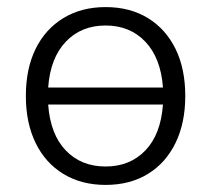

<svg xmlns="http://www.w3.org/2000/svg" viewBox="-20 -514 596 542"><path d="M278 8Q210 8 159 -23Q108 -54 80.5 -110.5Q53 -167 53 -243Q53 -320 80.5 -376Q108 -432 159 -463Q210 -494 278 -494Q347 -494 397.5 -463Q448 -432 475.5 -376Q503 -320 503 -243Q503 -167 475.5 -110.5Q448 -54 397.5 -23Q347 8 278 8ZM278 -44Q347 -44 390.5 -89.5Q434 -135 440 -219H116Q122 -135 165.5 -89.5Q209 -44 278 -44ZM116 -267H440Q434 -350 390.5 -396Q347 -442 278 -442Q209 -442 165.5 -396Q122 -350 116 -267Z"/></svg>

Font: Chiron GoRound TC L
Style: Regular
Weight: 300
Designer: Ryoko NISHIZUKA 西塚涼子 (kana, bopomofo & ideographs); Paul D. Hunt (Latin, Greek & Cyrillic); Sandoll Communications 산돌커뮤니
Foundry: Adobe
Version: Version 1.000;hotconv 1.1.1;makeotfexe 2.6.0